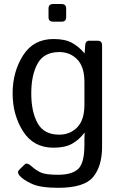

<svg xmlns="http://www.w3.org/2000/svg" viewBox="-20 -711 586 935"><path d="M238.3 -605.5Q216.3 -605.5 216.3 -627.4V-669.4Q216.3 -691.4 238.3 -691.4H280.3Q302.2 -691.4 302.2 -669.4V-627.4Q302.2 -605.5 280.3 -605.5ZM41.5 -256.3Q41.5 -361.3 92.3 -441.2Q143.1 -521 240.7 -521Q296.9 -521 330.6 -502.4Q364.3 -483.9 391.1 -451.7H392.1L395 -490.7Q396.5 -512.7 414.1 -512.7H455.1Q477.1 -512.7 477.1 -490.7V3.9Q477.1 97.7 433.8 150.6Q390.6 203.6 263.2 203.6Q177.7 203.6 135.3 184.3Q92.8 165 74.7 143.6Q61.5 127.4 73.2 116.2L100.1 89.8Q111.3 79.1 131.3 96.7Q157.2 120.1 181.2 130.1Q205.1 140.1 263.7 140.1Q330.1 140.1 360.6 111.8Q391.1 83.5 391.1 -5.4V-34.7Q391.1 -49.8 392.1 -64.5H391.1Q365.7 -30.8 331.3 -11.2Q296.9 8.3 240.7 8.3Q143.1 8.3 92.3 -71.5Q41.5 -151.4 41.5 -256.3ZM132.3 -256.3Q132.3 -166.5 163.3 -110.8Q194.3 -55.2 268.6 -55.2Q321.3 -55.2 356.2 -91.1Q391.1 -127 391.1 -200.2V-312.5Q391.1 -385.7 356.2 -421.6Q321.3 -457.5 268.6 -457.5Q194.3 -457.5 163.3 -401.9Q132.3 -346.2 132.3 -256.3Z"/></svg>

Font: Istok Web
Style: Regular
Weight: 400
Designer: Andrey V. Panov
Foundry: Andrey V. Panov
Version: Version 1.0.2g